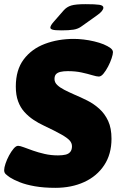

<svg xmlns="http://www.w3.org/2000/svg" viewBox="-40 -895 563 923"><path d="M226 8Q171 8 128 0.5Q85 -7 55 -19Q25 -31 8 -42Q-5 -51 -12.5 -58Q-20 -65 -20 -77Q-20 -89 -13.5 -108.5Q-7 -128 3.5 -147.5Q14 -167 25.5 -180.5Q37 -194 47 -194Q56 -194 74.5 -187Q93 -180 118.5 -171Q144 -162 174.5 -155Q205 -148 239 -148Q260 -148 275 -151.5Q290 -155 298 -165Q306 -175 306 -192Q306 -207 295 -219.5Q284 -232 255 -248.5Q226 -265 171 -291Q145 -303 121 -319Q97 -335 77.5 -356.5Q58 -378 47 -408Q36 -438 36 -479Q36 -559 74 -609.5Q112 -660 175.5 -684Q239 -708 315 -708Q337 -708 362.5 -705Q388 -702 413 -696Q438 -690 458 -682Q479 -673 491 -664Q503 -655 503 -644Q503 -634 496.5 -614.5Q490 -595 479.5 -575Q469 -555 457.5 -541Q446 -527 435 -527Q425 -527 403.5 -533.5Q382 -540 352.5 -546.5Q323 -553 286 -553Q265 -553 250.5 -549.5Q236 -546 229 -538Q222 -530 222 -515Q222 -499 235 -486.5Q248 -474 269.5 -463Q291 -452 316 -441Q347 -428 379 -412Q411 -396 437.5 -372Q464 -348 480 -313.5Q496 -279 496 -228Q496 -154 461 -101Q426 -48 365 -20Q304 8 226 8ZM256 -749Q223 -749 212.5 -752.5Q202 -756 202 -762Q202 -767 206 -774Q210 -781 218 -790L266 -845Q281 -862 302.5 -868.5Q324 -875 371 -875Q418 -875 437.5 -872Q457 -869 457 -858Q457 -851 449.5 -841.5Q442 -832 426 -821L353 -769Q336 -756 313.5 -752.5Q291 -749 256 -749Z"/></svg>

Font: Asap Black
Style: Italic
Weight: 900
Italic angle: -6°
Designer: Pablo Cosgaya
Foundry: Omnibus-Type
Version: Version 3.001